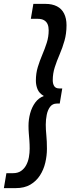

<svg xmlns="http://www.w3.org/2000/svg" viewBox="-70 -760 406 990"><path d="M273 -630Q273 -587 262.5 -550Q252 -513 237.5 -479.5Q223 -446 212.5 -413.5Q202 -381 202 -346Q202 -328 209.5 -316Q217 -304 236 -304H251L238 -226H223Q201 -226 188.5 -209.5Q176 -193 171 -168Q166 -143 166 -117Q166 -92 169 -62Q172 -32 172 7Q172 43 163.5 79Q155 115 136 144.5Q117 174 86.5 192Q56 210 11 210H-50L-37 133H-4Q22 133 38.5 121.5Q55 110 65 91.5Q75 73 79 50.5Q83 28 83 7Q83 -17 81.5 -35.5Q80 -54 78.5 -72.5Q77 -91 77 -111Q77 -144 85.5 -175.5Q94 -207 111.5 -231Q129 -255 156 -265Q132 -279 123.5 -300Q115 -321 115 -344Q115 -382 125 -414.5Q135 -447 148 -477.5Q161 -508 171 -539Q181 -570 181 -604Q181 -622 175.5 -635Q170 -648 157.5 -655.5Q145 -663 124 -663H89L102 -740H164Q199 -740 223.5 -727.5Q248 -715 260.5 -690Q273 -665 273 -630Z"/></svg>

Font: Georama ExtraCondensed Thin Medium
Style: Italic
Weight: 500
Italic angle: -9°
Version: Version 1.001